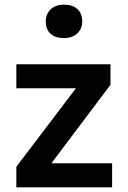

<svg xmlns="http://www.w3.org/2000/svg" viewBox="-20 -802 547 822"><path d="M50 0V-88L305 -424H50V-527H453V-439L200 -103H460V0ZM176 -710Q176 -742 197 -762Q218 -782 254 -782Q291 -782 311.5 -763Q332 -744 332 -710Q332 -679 311 -659Q290 -639 254 -639Q217 -639 196.5 -657.5Q176 -676 176 -710Z"/></svg>

Font: Mach Medium
Style: Regular
Weight: 500
Version: Version 1.002